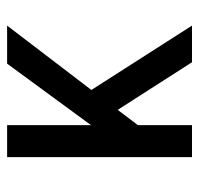

<svg xmlns="http://www.w3.org/2000/svg" viewBox="-30 -530 560 540"><g transform="rotate(-90 250.0 -260.0)"><path d="M78 0V-520H168V-284L341 -520H448L267 -283L448 0H345L327 -28L211 -209L168 -152V0Z"/></g></svg>

Font: Iosevka SS04 Medium
Style: Regular
Weight: 500
Monospace: yes
Designer: Belleve Invis
Foundry: Belleve Invis
Version: Version 19.0.0; ttfautohint (v1.8.4)